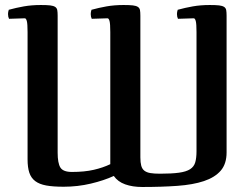

<svg xmlns="http://www.w3.org/2000/svg" viewBox="-20 -733 996 766"><path d="M884 -670V-125Q884 -79 860.5 -52Q837 -25 793.5 -10.5Q750 4 687.5 8.5Q625 13 547 13Q509 13 479.5 2.5Q450 -8 434 -31Q395 -13 342.5 -0.5Q290 12 234 12Q192 12 164.5 7Q137 2 120.5 -10.5Q104 -23 97 -44Q90 -65 90 -97V-605Q90 -638 87 -649Q84 -660 79 -660L16 -658Q12 -666 12 -677Q12 -685 15 -694Q44 -702 75 -707.5Q106 -713 143 -713Q167 -713 180 -711.5Q193 -710 200 -705.5Q207 -701 208.5 -692.5Q210 -684 210 -670V-124Q210 -82 221 -64.5Q232 -47 267 -47Q317 -47 354 -55.5Q391 -64 420 -78V-605Q420 -638 417 -649Q414 -660 409 -660L346 -658Q342 -666 342 -677Q342 -685 345 -694Q374 -702 405 -707.5Q436 -713 473 -713Q497 -713 510 -711.5Q523 -710 530 -705.5Q537 -701 538.5 -692.5Q540 -684 540 -670V-105Q540 -85 543.5 -72Q547 -59 556 -52Q565 -45 580 -42.5Q595 -40 618 -40Q665 -40 694 -44Q723 -48 738.5 -58Q754 -68 759 -85.5Q764 -103 764 -130V-605Q764 -638 761 -649Q758 -660 753 -660L690 -658Q686 -666 686 -677Q686 -685 689 -694Q718 -702 749 -707.5Q780 -713 817 -713Q841 -713 854 -711.5Q867 -710 874 -705.5Q881 -701 882.5 -692.5Q884 -684 884 -670Z"/></svg>

Font: Federant
Style: Medium
Weight: 500
Designer: Cyreal (www.cyreal.org)
Foundry: Cyreal (www.cyreal.org)
Version: Version 1.010